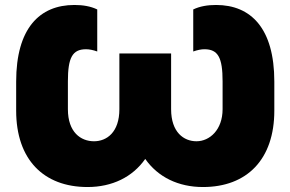

<svg xmlns="http://www.w3.org/2000/svg" viewBox="-20 -735 1168 772"><path d="M332 17C431 17 513 -23 564 -96C615 -23 697 17 796 17C973 17 1083 -94 1083 -290V-407C1083 -621 989 -715 849 -715C815 -715 784 -710 757 -697V-528C774 -534 789 -537 802 -537C857 -537 875 -503 875 -408V-296C875 -213 823 -167 770 -167C719 -167 668 -203 668 -296V-520H460V-296C460 -203 409 -167 358 -167C305 -167 253 -203 253 -296V-408C253 -503 271 -537 326 -537C339 -537 354 -534 371 -528V-697C344 -710 313 -715 279 -715C139 -715 45 -621 45 -407V-290C45 -94 155 17 332 17Z"/></svg>

Font: Fixel Display Black
Style: Regular
Weight: 900
Designer: AlfaBravo + MacPaw
Foundry: Kyrylo Tkachov, Marchela Mozhyna, Serhii Makarenko, Maria Weinstein, Zakhar Kryvoshyya
Version: Version 1.211